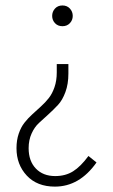

<svg xmlns="http://www.w3.org/2000/svg" viewBox="-20 -487 417 710"><path d="M238.5 -401.4Q228 -390.1 210.9 -390.1Q193.8 -390.1 183.3 -401.4Q172.9 -412.6 172.9 -428.2Q172.9 -443.8 183.3 -455.3Q193.8 -466.8 210.9 -466.8Q228 -466.8 238.5 -455.3Q249 -443.8 249 -428.2Q249 -412.6 238.5 -401.4ZM183.1 203.1Q117.2 203.1 79.1 162.4Q41 121.6 41 61Q41 31.2 49.3 7.1Q57.6 -17.1 70.6 -33.4Q83.5 -49.8 99.4 -64.2Q115.2 -78.6 131.3 -93.3Q147.5 -107.9 160.4 -124.3Q173.3 -140.6 181.6 -164.8Q189.9 -189 189.9 -219.2V-250H232.9V-214.8Q232.9 -176.3 221.9 -146.5Q210.9 -116.7 194.8 -99.4Q178.7 -82 159.4 -64.5Q140.1 -46.9 124 -32.2Q107.9 -17.6 96.9 6.6Q85.9 30.8 85.9 61Q85.9 108.4 112.5 136.2Q139.2 164.1 184.1 164.1Q222.2 164.1 250.2 146.5Q278.3 128.9 307.1 89.8L336.9 113.8Q273.9 203.1 183.1 203.1Z"/></svg>

Font: Fira Sans Compressed ExtraLight
Style: Regular
Weight: 250
Width: 1
Designer: Carrois Corporate & Edenspiekermann AG
Foundry: Carrois Corporate GbR & Edenspiekermann AG
Version: Version 4.203;PS 004.203;hotconv 1.0.88;makeotf.lib2.5.64775